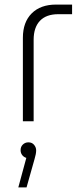

<svg xmlns="http://www.w3.org/2000/svg" viewBox="-20 -530 349 839"><path d="M80 0V-365Q80 -433 118.5 -471.5Q157 -510 225 -510H295V-468H235Q182 -468 154.5 -439Q127 -410 127 -356V0ZM60 289 95 160Q83 156 76.5 147Q70 138 70 126Q70 111 80 101.5Q90 92 104 92Q120 92 129 103Q138 114 138 127Q138 142 131 165L96 289Z"/></svg>

Font: MuseoModerno Thin ExtraLight
Style: Regular
Weight: 250
Version: Version 1.002